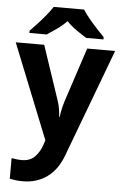

<svg xmlns="http://www.w3.org/2000/svg" viewBox="-64 -811 698 1095"><g transform="rotate(5 284.5 -263.0)"><path d="M0 -546H163L266 -239Q274 -217 278 -193.5Q282 -170 284 -144H287Q290 -170 295.5 -193.5Q301 -217 308 -239L409 -546H569L338 70Q307 155 247.5 197.5Q188 240 110 240Q85 240 66.5 237.5Q48 235 34 232V114Q45 116 60.5 118Q76 120 93 120Q140 120 167.5 91.5Q195 63 208 23L217 -4ZM372 -766Q386 -744 408.5 -716.5Q431 -689 455 -663Q479 -637 497 -619V-606H398Q372 -622 341 -643.5Q310 -665 284 -692Q258 -665 228 -644Q198 -623 172 -606H73V-619Q92 -638 115.5 -663.5Q139 -689 161.5 -716.5Q184 -744 198 -766Z"/></g></svg>

Font: Noto Sans Tamil
Style: Bold
Weight: 700
Designer: Jelle Bosma - Monotype Design Team
Foundry: Monotype Imaging Inc.
Version: Version 2.004; ttfautohint (v1.8.4.7-5d5b)